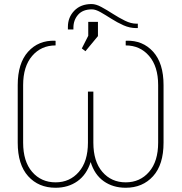

<svg xmlns="http://www.w3.org/2000/svg" viewBox="-20 -905 886 936"><path d="M311 -761.2V-773.9Q311 -820.8 342.3 -853Q373.5 -885.3 426.3 -885.3Q447.8 -885.3 474.4 -870.8Q501 -856.4 530.5 -837.4Q560.1 -818.4 589.4 -804Q618.7 -789.6 645 -789.6H651.9V-768.1H643.6Q612.8 -768.1 582 -781.7Q551.3 -795.4 522.7 -813.7Q494.1 -832 470 -845.7Q445.8 -859.4 428.2 -859.4Q383.8 -859.4 360.8 -833.3Q337.9 -807.1 337.9 -770V-761.2ZM396.5 -655.3 378.9 -668.9 410.2 -730.5V-798.3H457.5V-729ZM251 10.3Q168 10.3 117.2 -46.1Q66.4 -102.5 66.4 -209.5V-490.2Q66.4 -596.7 116.9 -652.8Q167.5 -709 248 -706.5L251 -705.6V-683.6Q180.7 -683.6 136.7 -632.3Q92.8 -581.1 92.8 -490.2V-209.5Q92.8 -118.2 136.7 -67.1Q180.7 -16.1 251 -16.1Q320.3 -16.1 364.5 -67.1Q408.7 -118.2 408.7 -209.5V-458.5H435.1V-209.5Q435.1 -118.2 479 -67.1Q522.9 -16.1 592.8 -16.1Q662.6 -16.1 706.8 -67.1Q751 -118.2 751 -209.5V-490.2Q751 -581.1 706.8 -632.3Q662.6 -683.6 592.8 -683.6V-705.6L595.7 -706.5Q675.8 -709 726.6 -652.8Q777.3 -596.7 777.3 -490.2V-209.5Q777.3 -102.5 726.3 -46.1Q675.3 10.3 592.8 10.3Q530.8 10.3 485.8 -21.5Q440.9 -53.2 421.9 -115.2Q402.3 -53.2 357.4 -21.5Q312.5 10.3 251 10.3Z"/></svg>

Font: Roboto Slab Thin
Style: Regular
Weight: 100
Designer: Google
Version: Version 2.000; ttfautohint (v1.8.1.43-b0c9)